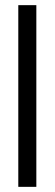

<svg xmlns="http://www.w3.org/2000/svg" viewBox="-20 -725 213 745"><path d="M51 0V-705H121V0Z"/></svg>

Font: DM Sans 36pt Light
Style: Regular
Weight: 300
Designer: Colophon Foundry, Jonny Pinhorn
Foundry: Colophon Foundry
Version: Version 4.004;gftools[0.9.30]